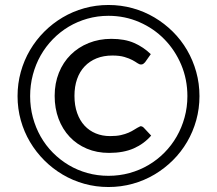

<svg xmlns="http://www.w3.org/2000/svg" viewBox="-20 -744 872 771"><path d="M732.5 -358Q732.5 -425 707.8 -483.8Q683 -542.5 640.2 -586.2Q597.5 -630 539.5 -655.2Q481.5 -680.5 415.5 -680.5Q371.5 -680.5 331 -669Q290.5 -657.5 255.8 -636.8Q221 -616 192.2 -586.5Q163.5 -557 143.2 -521.2Q123 -485.5 112 -444Q101 -402.5 101 -358Q101 -313.5 112 -272.5Q123 -231.5 143.2 -195.8Q163.5 -160 192.2 -131Q221 -102 255.8 -81.2Q290.5 -60.5 331 -49.2Q371.5 -38 415.5 -38Q459.5 -38 500.2 -49.2Q541 -60.5 576.2 -81.2Q611.5 -102 640.2 -131Q669 -160 689.5 -195.8Q710 -231.5 721.2 -272.5Q732.5 -313.5 732.5 -358ZM781 -358Q781 -308 768 -261.2Q755 -214.5 731.2 -174Q707.5 -133.5 674 -100.2Q640.5 -67 600 -43Q559.5 -19 512.8 -6Q466 7 415.5 7Q365 7 318.5 -6Q272 -19 231.5 -43Q191 -67 157.8 -100.2Q124.5 -133.5 100.5 -174Q76.5 -214.5 63.5 -261Q50.5 -307.5 50.5 -358Q50.5 -408.5 63.5 -455.2Q76.5 -502 100.5 -542.8Q124.5 -583.5 157.8 -616.8Q191 -650 231.5 -674Q272 -698 318.5 -711Q365 -724 415.5 -724Q466 -724 512.8 -711Q559.5 -698 600 -674Q640.5 -650 674 -616.8Q707.5 -583.5 731.2 -542.8Q755 -502 768 -455.2Q781 -408.5 781 -358ZM543.5 -237Q551 -237.5 557 -231.5L587 -199.5Q558.5 -166.5 517.2 -148.2Q476 -130 418 -130Q369 -130 328.8 -147Q288.5 -164 259.8 -194.5Q231 -225 215.2 -267Q199.5 -309 199.5 -359Q199.5 -409.5 216.5 -451.8Q233.5 -494 264 -524.2Q294.5 -554.5 336.2 -571.2Q378 -588 427 -588Q481.5 -588 519.2 -571.2Q557 -554.5 585.5 -526.5L562.5 -494Q560 -491 556 -488Q552 -485 546.5 -485Q539.5 -485 531.8 -490.5Q524 -496 511.5 -502.8Q499 -509.5 479.8 -515.2Q460.5 -521 431.5 -521Q396 -521 368 -509.8Q340 -498.5 320 -477.5Q300 -456.5 289.5 -426.5Q279 -396.5 279 -359Q279 -320.5 289.8 -290.2Q300.5 -260 319.5 -239.5Q338.5 -219 364.8 -208.2Q391 -197.5 422 -197.5Q448 -197.5 465.5 -201.5Q483 -205.5 496.2 -211.2Q509.5 -217 520.2 -224Q531 -231 543.5 -237Z"/></svg>

Font: Lato
Style: Regular
Weight: 400
Designer: Lukasz Dziedzic with Adam Twardoch and Botio Nikoltchev
Foundry: tyPoland Lukasz Dziedzic
Version: Version 2.010; 2014-09-01; http://www.latofonts.com/; ttfaut